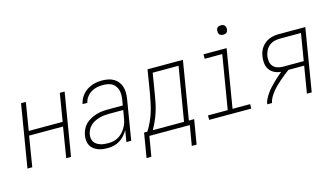

<svg xmlns="http://www.w3.org/2000/svg" viewBox="-95 -1042 2690 1541"><g transform="rotate(-15 1250.0 -271.5)"><path d="M13 0 99 -520H139L101 -289H383L421 -520H461L375 0H335L376 -252H94L53 0Z M681 8Q659 8 638 5.5Q617 3 598 -4.5Q579 -12 563 -24.5Q547 -37 537.5 -54.5Q528 -72 526 -93.5Q524 -115 527 -136Q531 -161 542 -185Q553 -209 571.5 -227.5Q590 -246 614 -258.5Q638 -271 662 -278.5Q686 -286 711 -288.5Q736 -291 760 -291H883L891 -339Q894 -359 894 -378.5Q894 -398 889 -416Q884 -434 873 -449.5Q862 -465 846 -474.5Q830 -484 810.5 -487.5Q791 -491 771 -491Q746 -491 721 -486Q696 -481 673.5 -467.5Q651 -454 634.5 -431.5Q618 -409 614 -385H574Q578 -406 588 -426.5Q598 -447 613.5 -464.5Q629 -482 648.5 -494.5Q668 -507 688.5 -514.5Q709 -522 731 -525Q753 -528 774 -528Q800 -528 824.5 -523Q849 -518 869.5 -506Q890 -494 905 -475Q920 -456 927 -432.5Q934 -409 934 -383.5Q934 -358 930 -333L875 0H835L851 -96Q838 -73 820 -52.5Q802 -32 779 -18Q756 -4 731 2Q706 8 681 8ZM694 -29Q715 -29 736.5 -33.5Q758 -38 777.5 -49.5Q797 -61 812.5 -77.5Q828 -94 839.5 -113.5Q851 -133 857.5 -154Q864 -175 867 -196L877 -255H760Q740 -255 720 -253Q700 -251 680 -245.5Q660 -240 641 -231Q622 -222 606 -207.5Q590 -193 580 -174Q570 -155 567 -135Q564 -118 566.5 -101.5Q569 -85 577.5 -72Q586 -59 600 -50.5Q614 -42 629 -37Q644 -32 661 -30.5Q678 -29 694 -29Z M958 166 992 -37H1019Q1040 -70 1056.5 -105.5Q1073 -141 1084.5 -177.5Q1096 -214 1103.5 -251Q1111 -288 1118 -325L1150 -520H1444L1364 -37H1408L1374 166H1334L1362 0H1026L998 166ZM1064 -37H1324L1398 -483H1183L1156 -319Q1150 -283 1143 -247Q1136 -211 1125 -175.5Q1114 -140 1098.5 -105Q1083 -70 1064 -37Z M1873 0H1523V-37H1687L1761 -483H1615V-520H1807L1727 -37H1873ZM1810 -631Q1800 -631 1791.5 -634Q1783 -637 1777.5 -644Q1772 -651 1771 -660.5Q1770 -670 1771 -680Q1772 -686 1775 -692Q1778 -698 1784 -702Q1790 -706 1796.5 -707.5Q1803 -709 1809 -709Q1819 -709 1827.5 -706Q1836 -703 1841.5 -696Q1847 -689 1848.5 -679.5Q1850 -670 1848 -660Q1847 -654 1844 -648Q1841 -642 1835.5 -638Q1830 -634 1823 -632.5Q1816 -631 1810 -631Z M2005 0Q2008 -22 2019.5 -44Q2031 -66 2044.5 -85.5Q2058 -105 2074.5 -123Q2091 -141 2108.5 -158Q2126 -175 2144 -191.5Q2162 -208 2181 -223Q2152 -225 2126.5 -237.5Q2101 -250 2085.5 -272.5Q2070 -295 2066.5 -324Q2063 -353 2068 -383Q2071 -402 2078 -421Q2085 -440 2097.5 -456.5Q2110 -473 2126.5 -486Q2143 -499 2162.5 -506.5Q2182 -514 2201.5 -517Q2221 -520 2240 -520H2461L2375 0H2335L2372 -223H2241Q2220 -208 2200.5 -192Q2181 -176 2161.5 -159.5Q2142 -143 2124 -125Q2106 -107 2090 -87Q2074 -67 2061.5 -45Q2049 -23 2045 0ZM2204 -259H2378L2415 -483H2240Q2218 -483 2195 -477.5Q2172 -472 2152.5 -457Q2133 -442 2122 -420.5Q2111 -399 2107 -377Q2103 -353 2106.5 -330Q2110 -307 2123.5 -290.5Q2137 -274 2159 -266.5Q2181 -259 2204 -259Z"/></g></svg>

Font: Iosevka Term Curly XLt Obl
Style: Regular
Weight: 200
Italic angle: -9°
Designer: Belleve Invis
Foundry: Belleve Invis
Version: Version 32.3.0